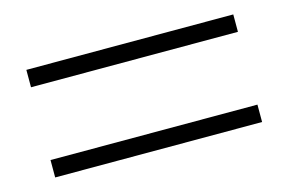

<svg xmlns="http://www.w3.org/2000/svg" viewBox="-49 -586 677 452"><g transform="rotate(-15 290.0 -360.0)"><path d="M542.7 -228.9H38.4V-271.3H542.7ZM542.7 -448.7H38.4V-491.1H542.7Z"/></g></svg>

Font: Noto Serif JP
Style: Regular
Weight: 200
Designer: Ryoko NISHIZUKA 西塚涼子 (kana & ideographs); Frank Grießhammer (Latin, Greek & Cyrillic); Wenlong ZHANG 张文龙 (bopomofo); San
Foundry: Adobe
Version: Version 2.001;hotconv 1.1.0;makeotfexe 2.6.0